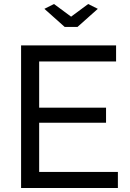

<svg xmlns="http://www.w3.org/2000/svg" viewBox="-20 -936 645 956"><path d="M249 -916 201 -892 302 -802H366L467 -892L419 -916L334 -853ZM567 -80H175V-325H508V-400H175V-630H558V-710H85V0H567Z"/></svg>

Font: FIGSv2-sans-serif Medium
Style: Regular
Weight: 500
Designer: Matt McInerney, Pablo Impallari, Rodrigo Fuenzalida,Mirko Velimirovic
Foundry: Matt McInerney, Pablo Impallari, Rodrigo Fuenzalida
Version: Version 4.021;hotconv 1.0.109;makeotfexe 2.5.65596